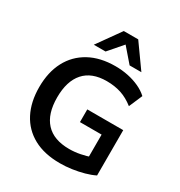

<svg xmlns="http://www.w3.org/2000/svg" viewBox="-215 -1087 1167 1244"><g transform="rotate(30 368.0 -464.5)"><path d="M416 10Q299 10 218.5 -34Q138 -78 96 -159Q54 -240 54 -351Q54 -463 97 -544.5Q140 -626 221 -670.5Q302 -715 415 -715Q465 -715 510.5 -705.5Q556 -696 595 -678Q634 -660 662 -634L619 -534Q572 -571 523 -587Q474 -603 415 -603Q303 -603 245.5 -538Q188 -473 188 -351Q188 -228 247 -164Q306 -100 422 -100Q462 -100 503 -108Q544 -116 583 -130L558 -73V-286H396V-381H665V-42Q633 -26 591.5 -14.5Q550 -3 505 3.5Q460 10 416 10ZM223 -765 347 -939H455L579 -765H491L401 -869L311 -765Z"/></g></svg>

Font: Nunito Sans 12pt ExtraLight
Style: Regular
Weight: 200
Designer: Vernon Adams
Foundry: Vernon Adams
Version: Version 3.101;gftools[0.9.27]